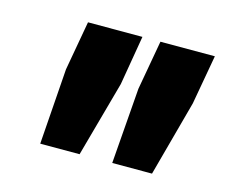

<svg xmlns="http://www.w3.org/2000/svg" viewBox="-56 -772 520 443"><g transform="rotate(15 204.0 -550.5)"><path d="M71 -401H165L215 -582L235 -700H105L84 -582ZM243 -401H338L387 -582L408 -700H278L257 -582Z"/></g></svg>

Font: Fixel Text 20240404
Style: Bold Italic
Weight: 700
Width: 4
Italic angle: -10°
Designer: AlfaBravo + MacPaw
Foundry: Kyrylo Tkachov, Marchela Mozhyna, Serhii Makarenko, Maria Weinstein, Zakhar Kryvoshyya
Version: Version 1.211;Glyphs 3.2 (3225)